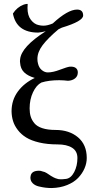

<svg xmlns="http://www.w3.org/2000/svg" viewBox="-20 -718 486 965"><path d="M369.1 76.2Q369.1 41.5 342.5 24.7Q315.9 7.8 269 7.8Q217.8 7.8 177.5 -1.7Q137.2 -11.2 111.8 -26.9Q86.4 -42.5 69.6 -64.5Q52.7 -86.4 45.7 -109.4Q38.6 -132.3 38.1 -158.2Q38.1 -214.8 69.6 -257.8Q101.1 -300.8 154.8 -326.2Q119.6 -336.4 101.3 -354.5Q83 -372.6 81.1 -401.9Q79.6 -410.6 81.1 -419.9Q86.9 -482.4 210 -561Q186.5 -555.2 171.9 -554.2Q63 -554.2 44.9 -649.9Q65.4 -682.1 99.1 -694.8Q101.6 -695.3 106.2 -696.8Q110.8 -698.2 113.8 -698.2H119.1Q119.1 -695.3 118.7 -688.5Q118.2 -681.6 118.2 -678.2Q118.2 -640.1 135.3 -618.2Q152.3 -596.2 174.8 -591.8Q186.5 -588.9 198.2 -588.9Q218.8 -588.9 245.1 -600.1Q320.8 -669.9 367.2 -669.9Q397.9 -669.9 397.9 -640.1Q397.9 -611.3 291 -579.1Q288.1 -577.6 282.5 -575Q276.9 -572.3 273.9 -570.8Q221.2 -526.4 194.6 -491.5Q168 -456.5 168 -421.9Q168 -409.2 170.9 -398.9Q175.8 -377.4 190.2 -365.7Q204.6 -354 220.2 -354Q246.1 -354 281.7 -367.7Q317.4 -381.3 330.1 -382.8H341.8Q355.5 -381.8 363.3 -374.3Q371.1 -366.7 371.1 -354Q371.1 -335 357.2 -324Q343.3 -313 321.8 -312Q314.5 -312 300.8 -314Q293.9 -314.9 277.8 -314.9Q225.6 -314.9 188 -303.2Q162.6 -290 145.8 -254.2Q128.9 -218.3 128.9 -172.9Q128.9 -149.9 134.3 -132.3Q139.6 -114.7 152.8 -98.6Q166 -82.5 192.9 -73.7Q219.7 -64.9 258.8 -64.9Q328.1 -64.9 372.1 -27.8Q416 9.3 416 76.2Q416 102.5 404.8 128.4Q393.6 154.3 372.6 176.3Q351.6 198.2 317.1 212.2Q282.7 226.1 240.2 227.1Q223.6 227.1 208.7 225.3Q193.8 223.6 174.8 219Q155.8 214.4 144.3 202.9Q132.8 191.4 132.8 174.8Q132.8 168.9 133.8 167Q138.2 140.1 175.8 140.1Q186 140.1 191.9 143.1Q206.1 146 214.8 151.9Q240.2 169.4 250 173.8Q257.8 178.2 272.9 182.1Q291 184.6 312 181.2Q336.9 177.7 353 146.7Q369.1 115.7 369.1 76.2Z"/></svg>

Font: Common Serif Medium
Style: Regular
Weight: 500
Designer: Philipp H. Poll, Khaled Hosny
Foundry: Stefan Peev, Context Ltd.
Version: Version 1.026